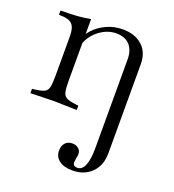

<svg xmlns="http://www.w3.org/2000/svg" viewBox="-136 -559 866 958"><g transform="rotate(20 297.5 -80.0)"><path d="M355 294Q311 294 285.5 275Q260 256 260 223Q260 197 274 182Q288 167 311 167Q331 167 344 178Q357 189 357 207Q357 212 356.5 216Q356 220 354 229Q353 238 352 243.5Q351 249 351 252Q351 273 375 273Q400 273 413 241.5Q426 210 426 152V-321Q426 -370 401 -397Q376 -424 329 -424Q283 -424 241.5 -393Q200 -362 184 -315H163Q171 -354 199 -385.5Q227 -417 267.5 -435.5Q308 -454 353 -454Q419 -454 457.5 -418.5Q496 -383 496 -321V152Q496 216 457.5 255Q419 294 355 294ZM28 3V-20L44 -22Q77 -26 92 -33.5Q107 -41 111.5 -61Q116 -81 116 -121V-332Q116 -377 98 -395Q80 -413 35 -413H28V-436Q78 -436 114.5 -438.5Q151 -441 186 -448V-352V-343V-121Q186 -81 190.5 -61Q195 -41 210.5 -33.5Q226 -26 258 -22L274 -20V3L151 0Z"/></g></svg>

Font: Baskervville SC
Style: Regular
Weight: 400
Designer: Alexis Faudot, Rémi Forte, Morgane Pierson, Rafael Ribas, Tanguy Vanlaeys, Rosalie Wagner, Thomas Huot-Marchand
Foundry: ANRT
Version: Version 1.100